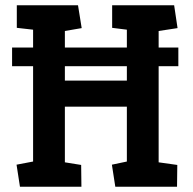

<svg xmlns="http://www.w3.org/2000/svg" viewBox="-20 -711 735 731"><path d="M26 -459V-530H659V-459ZM56 0 43 -84 106 -96V-598L44 -605V-691H277L291 -604L227 -593V-404H463V-598L407 -605V-691H643L656 -604L584 -593V-93L655 -83L654 0H419L406 -84L463 -96V-305H227V-93L289 -83L290 0Z"/></svg>

Font: Kreon Light SemiBold
Style: Regular
Weight: 600
Version: Version 2.002